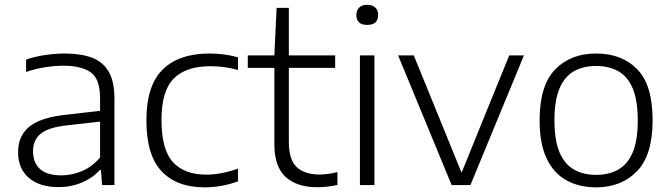

<svg xmlns="http://www.w3.org/2000/svg" viewBox="-20 -773 2801 802"><path d="M225 8.5Q145 8.5 100.2 -30.2Q55.5 -69 55.5 -137Q55.5 -205.5 102.2 -243.8Q149 -282 253.5 -293.5L398 -310V-362.5Q398 -443.5 358.8 -471Q319.5 -498.5 245 -498.5Q211.5 -498.5 170.8 -492.5Q130 -486.5 89 -472.5V-524Q124 -536.5 167.5 -543Q211 -549.5 250 -549.5Q317.5 -549.5 363.8 -532.2Q410 -515 434 -473.8Q458 -432.5 458 -360.5V0H406.5L401.5 -63H397Q368 -30 322.5 -10.8Q277 8.5 225 8.5ZM118 -141.5Q118 -93.5 147.2 -67Q176.5 -40.5 236.5 -40.5Q280 -40.5 322.2 -58.2Q364.5 -76 398 -115V-265L256 -249Q181.5 -240.5 149.8 -214.2Q118 -188 118 -141.5Z M834.5 9.5Q718 9.5 654.8 -57.8Q591.5 -125 591.5 -270.5Q591.5 -415.5 659.5 -482.5Q727.5 -549.5 855.5 -549.5Q885.5 -549.5 916.2 -545.5Q947 -541.5 974 -533.5V-480.5Q945.5 -488.5 917.2 -492.5Q889 -496.5 859.5 -496.5Q757 -496.5 705.8 -445Q654.5 -393.5 654.5 -272.5Q654.5 -148.5 702.2 -96Q750 -43.5 841.5 -43.5Q870 -43.5 902.2 -49.2Q934.5 -55 974 -68.5V-15.5Q906 9.5 834.5 9.5Z M1304.5 9Q1220 9 1173 -34Q1126 -77 1126 -170V-489.5H1015V-541.5H1126L1135.5 -740H1186.5V-541.5H1380V-489.5H1186.5V-180.5Q1186.5 -106 1219.5 -75Q1252.5 -44 1315.5 -44Q1347 -44 1389.5 -54V-0.5Q1347 9 1304.5 9Z M1483.5 0V-541.5H1544V0ZM1514 -669Q1468.5 -669 1468.5 -710.5Q1468.5 -730 1480.5 -741.5Q1492.5 -753 1514 -753Q1535.5 -753 1547.5 -741.5Q1559.5 -730 1559.5 -710.5Q1559.5 -669 1514 -669Z M1866.5 0 1643 -541.5H1708.5L1908 -51.5L2107 -541.5H2168.5L1945 0Z M2470 9.5Q2399 9.5 2346 -19.8Q2293 -49 2263.5 -110.8Q2234 -172.5 2234 -270.5Q2234 -416 2298.8 -482.8Q2363.5 -549.5 2470 -549.5Q2577.5 -549.5 2641.8 -483.8Q2706 -418 2706 -270.5Q2706 -125.5 2641 -58Q2576 9.5 2470 9.5ZM2470 -42.5Q2523 -42.5 2562.2 -64.5Q2601.5 -86.5 2622.8 -136.2Q2644 -186 2644 -269.5Q2644 -354 2622.8 -404Q2601.5 -454 2562.2 -475.8Q2523 -497.5 2470 -497.5Q2417 -497.5 2378 -475.8Q2339 -454 2317.5 -404.5Q2296 -355 2296 -271.5Q2296 -187 2317.2 -136.8Q2338.5 -86.5 2377.8 -64.5Q2417 -42.5 2470 -42.5Z"/></svg>

Font: Encode Sans SemiExpanded SemiExpanded Light
Style: Regular
Weight: 300
Width: 6
Designer: Multiple Designers
Foundry: Impallari Type
Version: Version 3.000; ttfautohint (v1.8.3) -l 8 -r 50 -G 200 -x 14 